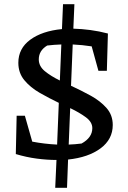

<svg xmlns="http://www.w3.org/2000/svg" viewBox="-20 -750 605 911"><path d="M298 141H242L248 9Q203 9 154 2.5Q105 -4 55 -19L59 -201H98L133 -78Q190 -67 251 -64L259 -262Q213 -284 168.5 -309.5Q124 -335 95.5 -369.5Q67 -404 67 -452Q67 -520 123.5 -561.5Q180 -603 274 -612L279 -730H333L328 -614Q367 -613 408.5 -607.5Q450 -602 492 -591L487 -414H447L415 -530Q370 -537 325 -539L317 -343Q365 -321 410.5 -296Q456 -271 485.5 -237.5Q515 -204 515 -157Q515 -89 457 -46Q399 -3 303 7ZM164 -468Q164 -436 192.5 -412.5Q221 -389 264 -368L271 -539Q237 -538 204 -534Q164 -510 164 -468ZM418 -142Q418 -171 387.5 -193.5Q357 -216 313 -237L306 -64Q336 -65 367 -69Q418 -97 418 -142Z"/></svg>

Font: Piazzolla SC Medium
Style: Regular
Weight: 500
Designer: Juan Pablo del Peral
Foundry: Huerta Tipografica
Version: Version 1.330